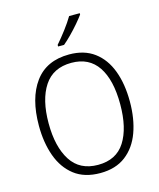

<svg xmlns="http://www.w3.org/2000/svg" viewBox="-137 -1043 954 1150"><g transform="rotate(-15 340.5 -468.5)"><path d="M622 -358Q622 -252 592 -169Q562 -86 499.5 -38Q437 10 341 10Q243 10 180.5 -38.5Q118 -87 88 -170.5Q58 -254 58 -359Q58 -529 130 -627Q202 -725 343 -725Q436 -725 498 -679Q560 -633 591 -550.5Q622 -468 622 -358ZM118 -358Q118 -212 173 -126.5Q228 -41 341 -41Q454 -41 508 -125.5Q562 -210 562 -358Q562 -509 507 -591Q452 -673 343 -673Q229 -673 173.5 -588.5Q118 -504 118 -358ZM469 -939Q454 -918 430 -890Q406 -862 379 -834.5Q352 -807 329 -788H292V-798Q321 -831 352 -872Q383 -913 403 -947H469Z"/></g></svg>

Font: Noto Sans Georgian SemiCondensed Light
Style: Regular
Weight: 300
Width: 4
Designer: Monotype Design Team, Akaki Razmadze
Foundry: Google LLC
Version: Version 2.005; ttfautohint (v1.8.4.7-5d5b)